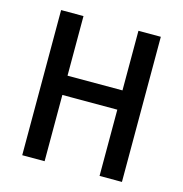

<svg xmlns="http://www.w3.org/2000/svg" viewBox="-99 -746 798 837"><g transform="rotate(15 300.0 -327.5)"><path d="M75 0V-655H176V-386H424V-655H525V0H424V-299H176V0Z"/></g></svg>

Font: SauceCodePro Nerd Font Mono
Style: Regular
Weight: 500
Monospace: yes
Designer: Paul D. Hunt, Teo Tuominen
Foundry: Adobe Systems Incorporated
Version: Version 2.030;PS 1.000;hotconv 16.6.51;makeotf.lib2.5.65220;